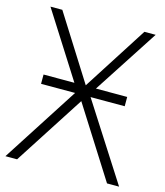

<svg xmlns="http://www.w3.org/2000/svg" viewBox="-108 -796 753 878"><g transform="rotate(15 269.0 -357.0)"><path d="M71.8 -405.8H217.8L22 -713.9H78.1L271 -408.2L466.8 -713.9H520L319.8 -405.8H467.8V-361.8H306.2L538.1 0H481L270 -333L55.2 0H0L232.9 -361.8H71.8Z"/></g></svg>

Font: OpenSans-Light
Style: Regular
Weight: 300
Foundry: Ascender Corporation
Version: Version 1.10